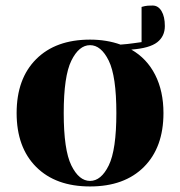

<svg xmlns="http://www.w3.org/2000/svg" viewBox="-20 -658 650 693"><path d="M570 -250Q570 -126 499.5 -55.5Q429 15 305 15Q181 15 110.5 -55.5Q40 -126 40 -250Q40 -374 110.5 -444.5Q181 -515 305 -515Q365 -515 415 -497Q442 -499 462 -502L491 -506V-633L503 -636Q510 -638 531 -638Q551 -638 563 -618Q575 -598 575 -564Q575 -527 547.5 -505.5Q520 -484 454 -479Q510 -447 540 -388Q570 -329 570 -250ZM400 -250Q400 -383 372.5 -439Q345 -495 305 -495Q265 -495 237.5 -439Q210 -383 210 -250Q210 -117 237.5 -61Q265 -5 305 -5Q345 -5 372.5 -61Q400 -117 400 -250Z"/></svg>

Font: Yeseva One
Style: Regular
Weight: 400
Designer: Jovanny Lemonad
Foundry: Jovanny Lemonad
Version: Version 2.000